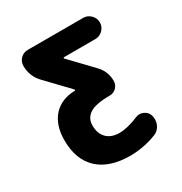

<svg xmlns="http://www.w3.org/2000/svg" viewBox="-175 -676 958 1012"><g transform="rotate(-30 304.0 -170.0)"><path d="M243.2 -236.3Q246.1 -236.3 247.1 -238.8Q248 -241.2 246.1 -243.2L118.2 -377Q75.2 -421.9 75.2 -484.4Q75.2 -510.7 93.3 -528.8Q111.3 -546.9 137.7 -546.9H474.6Q501 -546.9 520 -527.8Q539.1 -508.8 539.1 -482.4Q539.1 -456.1 520 -437Q501 -418 474.6 -418H284.2Q281.2 -418 280.3 -415.5Q279.3 -413.1 281.2 -411.1L409.2 -277.3Q448.2 -236.3 448.2 -179.7Q448.2 -155.3 431.6 -138.7Q415 -122.1 390.6 -122.1Q305.7 -122.1 269.5 -98.6Q233.4 -75.2 233.4 -30.3Q233.4 18.6 261.2 46.4Q289.1 74.2 337.9 74.2Q386.7 74.2 454.1 45.9Q465.8 41 477.5 41Q490.2 41 502 46.9Q525.4 57.6 532.2 82Q535.2 93.8 535.2 104.5Q535.2 122.1 528.3 137.7Q516.6 165 489.3 175.8Q412.1 206.1 329.1 207Q202.1 207 134.3 144Q66.4 81.1 66.4 -37.1Q66.4 -129.9 115.2 -183.6Q163.1 -234.4 243.2 -236.3Z"/></g></svg>

Font: Gen Jyuu GothicX Heavy
Style: Bold
Weight: 900
Designer: [Source Han Sans]
Ryoko NISHIZUKA  (kana & ideographs); Paul D. Hunt (Latin, Greek & Cyrillic); Wenlong ZHANG  (bopomofo
Version: Version 1.002.20150607